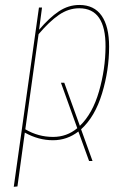

<svg xmlns="http://www.w3.org/2000/svg" viewBox="-20 -548 505 763"><path d="M413.6 -362.3Q413.6 -269 385.5 -176.5Q357.4 -84 302.2 -34.2L347.7 91.8H334L291.5 -25.4Q246.6 9.3 190.4 9.3Q132.8 9.3 78.6 -21L49.3 192.9L34.7 194.3L134.8 -518.1H147L135.3 -429.7Q175.8 -477.5 213.9 -502.9Q252 -528.3 295.4 -528.3Q354 -528.3 383.8 -485.6Q413.6 -442.9 413.6 -362.3ZM190.9 -3.9Q245.6 -3.9 287.1 -38.6L222.2 -219.2H235.4L297.4 -47.9Q348.1 -96.7 373.5 -185.1Q398.9 -273.4 399.4 -362.3Q400.4 -515.1 294.9 -515.1Q252.4 -515.1 214.1 -488.8Q175.8 -462.4 133.3 -412.1L80.6 -34.2Q131.8 -3.9 190.9 -3.9Z"/></svg>

Font: Fira Sans Compressed Hair
Style: Italic
Weight: 100
Width: 3
Italic angle: -8°
Designer: Carrois Corporate & Edenspiekermann AG
Foundry: Carrois Corporate GbR & Edenspiekermann AG
Version: Version 4.203;PS 004.203;hotconv 1.0.88;makeotf.lib2.5.64775